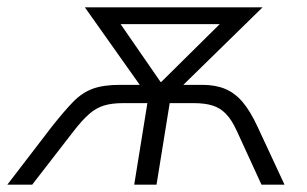

<svg xmlns="http://www.w3.org/2000/svg" viewBox="-54 -505 840 525"><path d="M-34 0 88 -159Q122 -202 146.5 -227Q171 -252 200 -262.5Q229 -273 274 -273H342L338 -259L178 -485H664L433 -259L429 -273H499Q535 -273 561.5 -262Q588 -251 609 -226.5Q630 -202 650 -159L724 0H661L594 -146Q580 -177 564 -193.5Q548 -210 527 -216.5Q506 -223 476 -223H410L374 0H313L349 -223H282Q252 -223 230.5 -216.5Q209 -210 190 -193.5Q171 -177 147 -146L34 0ZM385 -281H387L567 -459L562 -439H257L262 -459Z"/></svg>

Font: Nunito Sans 12pt Light
Style: Italic
Weight: 300
Italic angle: -9°
Designer: Vernon Adams
Foundry: Vernon Adams
Version: Version 3.101;gftools[0.9.27]